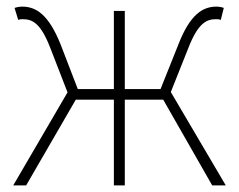

<svg xmlns="http://www.w3.org/2000/svg" viewBox="-20 -560 721 580"><path d="M20 0H59L209 -259H324V0H357V-259H473L621 0H662L496 -282L549 -415C578 -490 604 -502 632 -502C640 -502 641 -502 647 -500L656 -536C652 -538 642 -540 634 -540C592 -540 554 -516 519 -426L465 -291H357V-527H324V-291H215L163 -426C127 -516 89 -540 47 -540C39 -540 29 -538 24 -536L35 -500C41 -502 42 -502 49 -502C78 -502 103 -490 132 -415L184 -281Z"/></svg>

Font: Kinto Sans Thin
Style: Regular
Weight: 100
Designer: Authors: Ryoko NISHIZUKA  (kana & ideographs); Paul D. Hunt (Latin, Greek & Cyrillic); Wenlong ZHANG  (bopomofo); Sandol
Foundry: Adobe Systems Incorporated, ookami Inc.
Version: Version 0.001